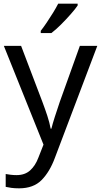

<svg xmlns="http://www.w3.org/2000/svg" viewBox="-20 -786 550 1046"><path d="M1 -536H95L211 -231Q226 -191 238 -154.5Q250 -118 256 -85H260Q266 -110 279 -150.5Q292 -191 306 -232L415 -536H510L279 74Q251 150 206.5 195Q162 240 84 240Q60 240 42 237.5Q24 235 11 232V162Q22 164 37.5 166Q53 168 70 168Q116 168 144.5 142Q173 116 189 73L217 2ZM403 -756Q391 -738 366 -709.5Q341 -681 312.5 -652.5Q284 -624 260 -606H202V-618Q217 -637 234.5 -663Q252 -689 269 -716.5Q286 -744 297 -766H403Z"/></svg>

Font: Noto Sans Nag Mundari
Style: Regular
Weight: 400
Designer: Muthu Nedumaran
Version: Version 1.000; ttfautohint (v1.8.4.7-5d5b)